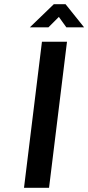

<svg xmlns="http://www.w3.org/2000/svg" viewBox="-20 -900 423 920"><path d="M215 0H95L181 -700H301ZM123 -769 238 -880H294L383 -769H298L262 -819L212 -769Z"/></svg>

Font: Kulim Park
Style: Bold Italic
Weight: 700
Italic angle: -8°
Designer: Noponies / Dale Sattler
Foundry: Noponies
Version: Version 1.000; ttfautohint (v1.8.3)